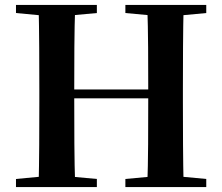

<svg xmlns="http://www.w3.org/2000/svg" viewBox="-20 -761 904 781"><path d="M45 0V-33L194 -47H221L374 -33V0ZM137 0Q139 -85 139.5 -171.5Q140 -258 140 -346V-394Q140 -481 139.5 -567.5Q139 -654 137 -741H286Q283 -656 282.5 -568.5Q282 -481 282 -394V-366Q282 -265 282.5 -176Q283 -87 286 0ZM211 -361V-397H654V-361ZM490 0V-33L642 -47H669L819 -33V0ZM579 0Q582 -85 582.5 -174Q583 -263 583 -366V-394Q583 -481 582.5 -567.5Q582 -654 579 -741H727Q725 -656 724.5 -568.5Q724 -481 724 -394V-346Q724 -260 724.5 -173.5Q725 -87 727 0ZM45 -708V-741H374V-708L221 -694H194ZM490 -708V-741H819V-708L669 -694H642Z"/></svg>

Font: Noto Serif TC ExtraLight
Style: Bold
Weight: 700
Version: Version 2.002-H1;hotconv 1.1.0;makeotfexe 2.6.0